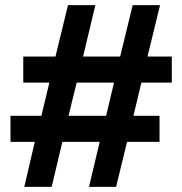

<svg xmlns="http://www.w3.org/2000/svg" viewBox="-20 -719 713 751"><path d="M75 12 116 -164H21V-266H142L173 -396H71V-498H197L246 -699H353L305 -498H450L499 -699H606L557 -498H652V-396H533L502 -266H604V-164H477L434 12H328L370 -164H224L182 12ZM248 -266H395L426 -396H280Z"/></svg>

Font: Archivo SemiExpanded
Style: Bold
Weight: 700
Width: 6
Designer: Hector Gatti
Foundry: Omnibus-Type
Version: Version 2.001